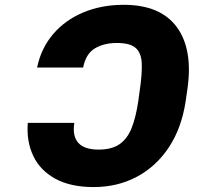

<svg xmlns="http://www.w3.org/2000/svg" viewBox="-20 -756 865 786"><path d="M93.8 -252.9H284.2Q267.6 -143.6 383.8 -143.6Q437 -143.6 469 -165.5Q501 -187.5 518.6 -231.2Q536.1 -274.9 545.9 -340.8L551.8 -383.8Q562 -452.6 560.3 -495.8Q558.6 -539.1 535.6 -559.6Q512.7 -580.1 458 -580.1Q405.8 -580.1 368.7 -558.1Q331.5 -536.1 320.3 -479.5H131.8Q148.4 -559.1 197.8 -616.7Q247.1 -674.3 321.5 -705.3Q396 -736.3 486.3 -736.3Q638.2 -736.3 705.1 -643.3Q772 -550.3 746.1 -383.8L740.2 -342.8Q723.6 -231.9 671.4 -153.1Q619.1 -74.2 540 -32.2Q460.9 9.8 363.3 9.8Q269 9.8 206.8 -24.2Q144.5 -58.1 116.2 -117.7Q87.9 -177.2 93.8 -252.9Z"/></svg>

Font: Inter Black
Style: Italic
Weight: 900
Italic angle: -9.39999°
Designer: Rasmus Andersson
Foundry: rsms
Version: Version 4.000;git-a52131595